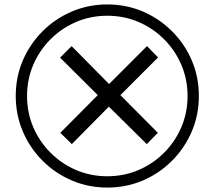

<svg xmlns="http://www.w3.org/2000/svg" viewBox="-20 -782 968 866"><path d="M304 -132 252 -183 421 -353 251 -522 303 -574 472 -403 643 -574 693 -523 523 -353 692 -183 642 -132 471 -301ZM464 64Q379 64 304 32Q229 0 172 -57Q115 -114 83 -189Q51 -264 51 -349Q51 -435 83 -509.5Q115 -584 172 -641Q229 -698 304 -730Q379 -762 464 -762Q550 -762 624.5 -730Q699 -698 756 -641Q813 -584 845 -509.5Q877 -435 877 -349Q877 -264 845 -189Q813 -114 756 -57Q699 0 624.5 32Q550 64 464 64ZM464 13Q539 13 604.5 -15Q670 -43 720 -93Q770 -143 798 -208.5Q826 -274 826 -349Q826 -424 798 -489.5Q770 -555 720 -605Q670 -655 604.5 -683Q539 -711 464 -711Q389 -711 323.5 -683Q258 -655 208 -605Q158 -555 130 -489.5Q102 -424 102 -349Q102 -274 130 -208.5Q158 -143 208 -93Q258 -43 323.5 -15Q389 13 464 13Z"/></svg>

Font: uguzrati85
Style: Book
Weight: 400
Designer: Jelle Bosma - Monotype Design Team, Universal Thirst
Foundry: Monotype Imaging Inc.
Version: Version 2.106